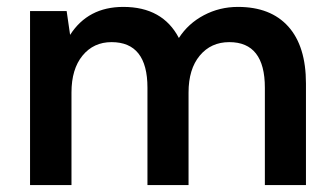

<svg xmlns="http://www.w3.org/2000/svg" viewBox="-20 -536 966 556"><path d="M67 0V-504H173L183 -435Q235 -516 337 -516Q451 -516 498 -426Q525 -468 570.5 -492Q616 -516 669 -516Q764 -516 815 -459Q866 -402 866 -294V0H747V-282Q747 -414 644 -414Q591 -414 558.5 -375Q526 -336 526 -268V0H407V-282Q407 -414 303 -414Q251 -414 219 -375Q187 -336 187 -268V0Z"/></svg>

Font: AWOL-DM SemiBold
Style: Regular
Weight: 600
Designer: Colophon Foundry, Jonny Pinhorn, Mikhail Sharanda
Foundry: Colophon Foundry
Version: Version 1.000;Glyphs 3.2.3 (3260)